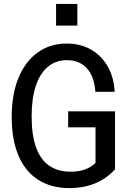

<svg xmlns="http://www.w3.org/2000/svg" viewBox="-20 -953 663 983"><path d="M335 10Q242 10 175.5 -32.5Q109 -75 74.5 -156.5Q40 -238 40 -353Q40 -470 74.5 -554Q109 -638 172.5 -684Q236 -730 322 -730Q392 -730 445.5 -699.5Q499 -669 531 -613.5Q563 -558 567 -483H468Q463 -562 424.5 -603.5Q386 -645 323 -645Q266 -645 225.5 -611.5Q185 -578 163.5 -514Q142 -450 142 -357Q142 -262 164.5 -199Q187 -136 231.5 -105Q276 -74 342 -74Q384 -74 415.5 -85.5Q447 -97 470 -120L569 -86Q526 -39 467.5 -14.5Q409 10 335 10ZM469 -89V-332L500 -301H329V-383H569V-86ZM267 -822V-933H376V-822Z"/></svg>

Font: Instrument Sans SemiCondensed Medium
Style: Regular
Weight: 500
Width: 4
Designer: Rodrigo Fuenzalida
Foundry: fragTYPE
Version: Version 1.000;gftools[0.9.28]